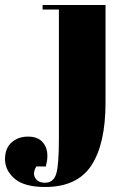

<svg xmlns="http://www.w3.org/2000/svg" viewBox="-170 -496 501 766"><path d="M251 -476V-86Q251 78 194.5 164Q138 250 10 250Q-73 250 -111.5 217Q-150 184 -150 139Q-150 96 -124 72.5Q-98 49 -58 49Q-20 49 -0.5 70.5Q19 92 19 126Q19 144 13 168H-25Q-41 195 -29.5 214Q-18 233 9 233Q43 233 54 198.5Q65 164 65 56V-458H0V-476Z"/></svg>

Font: Abril Fatface
Style: Regular
Weight: 400
Designer: Veronika Burian, Jos Scaglione
Foundry: TypeTogether
Version: Version 1.001